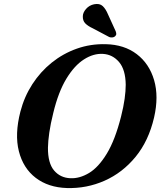

<svg xmlns="http://www.w3.org/2000/svg" viewBox="-20 -936 814 969"><path d="M513.5 -713Q607 -711 670.2 -662.8Q733.5 -614.5 757.8 -531.5Q782 -448.5 757.5 -342.5Q730 -224.5 664 -144.2Q598 -64 507.8 -24Q417.5 16 317.5 13Q223.5 10 160.2 -38.5Q97 -87 75.2 -172.8Q53.5 -258.5 83 -373Q102.5 -448 143.2 -511Q184 -574 241.2 -620Q298.5 -666 367.8 -690.5Q437 -715 513.5 -713ZM335.5 -36.5Q382 -34.5 429.5 -63Q477 -91.5 519 -160.5Q561 -229.5 591 -348Q603.5 -397.5 609 -437.2Q614.5 -477 614.5 -508.5Q613.5 -584.5 581 -622.8Q548.5 -661 500 -664Q452 -667 403.8 -636.2Q355.5 -605.5 315 -538.8Q274.5 -472 249 -366.5Q235 -310.5 228.8 -266.8Q222.5 -223 222 -190.5Q221.5 -112.5 253 -75.5Q284.5 -38.5 335.5 -36.5ZM525.5 -862.5 564 -778Q566.5 -771.5 566.8 -765Q567 -758.5 560.5 -752.5Q554.5 -747.5 546.2 -747Q538 -746.5 531.5 -749L448.5 -793Q423.5 -804.5 410.2 -818.2Q397 -832 398 -854.5Q398.5 -873 414.5 -891.2Q430.5 -909.5 455 -914.5Q483 -920 498.5 -905.2Q514 -890.5 525.5 -862.5Z"/></svg>

Font: Fraunces 9pt S000 SemiBold
Style: Italic
Weight: 600
Italic angle: -16°
Version: Version 1.000; ttfautohint (v1.8.3)